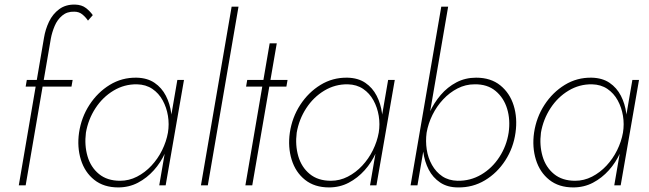

<svg xmlns="http://www.w3.org/2000/svg" viewBox="-20 -809 2831 838"><path d="M97 -460 92 -431H292L297 -460ZM364 -719 385 -743Q373 -760 355 -774Q337 -788 308 -789Q267 -790 238.5 -769Q210 -748 194 -714.5Q178 -681 172 -644L62 0H92L202 -641Q207 -668 218.5 -695.5Q230 -723 251.5 -741Q273 -759 304 -758Q325 -758 339.5 -746Q354 -734 364 -719Z M754 -460 675 0H703L783 -460ZM325 -230Q316 -167 333 -112Q350 -57 391.5 -24Q433 9 496 9Q543 9 582 -11.5Q621 -32 651.5 -66Q682 -100 701 -142.5Q720 -185 727 -230Q733 -272 727.5 -314Q722 -356 704 -391Q686 -426 654.5 -447.5Q623 -469 576 -470Q512 -471 459 -438.5Q406 -406 370.5 -351.5Q335 -297 325 -230ZM355 -230Q365 -288 396.5 -336.5Q428 -385 475.5 -413.5Q523 -442 578 -441Q617 -440 645 -421Q673 -402 690 -371Q707 -340 713 -303.5Q719 -267 713 -230Q706 -191 687.5 -153.5Q669 -116 641 -86Q613 -56 578 -38Q543 -20 504 -20Q448 -20 412 -49.5Q376 -79 362 -127Q348 -175 355 -230Z M991 -780 857 0H887L1021 -780Z M1059 -460 1054 -431H1230L1235 -460ZM1157 -620 1051 0H1081L1188 -620Z M1674 -460 1595 0H1623L1703 -460ZM1245 -230Q1236 -167 1253 -112Q1270 -57 1311.5 -24Q1353 9 1416 9Q1463 9 1502 -11.5Q1541 -32 1571.5 -66Q1602 -100 1621 -142.5Q1640 -185 1647 -230Q1653 -272 1647.5 -314Q1642 -356 1624 -391Q1606 -426 1574.5 -447.5Q1543 -469 1496 -470Q1432 -471 1379 -438.5Q1326 -406 1290.5 -351.5Q1255 -297 1245 -230ZM1275 -230Q1285 -288 1316.5 -336.5Q1348 -385 1395.5 -413.5Q1443 -442 1498 -441Q1537 -440 1565 -421Q1593 -402 1610 -371Q1627 -340 1633 -303.5Q1639 -267 1633 -230Q1626 -191 1607.5 -153.5Q1589 -116 1561 -86Q1533 -56 1498 -38Q1463 -20 1424 -20Q1368 -20 1332 -49.5Q1296 -79 1282 -127Q1268 -175 1275 -230Z M1936 -780H1906L1772 0H1802ZM2230 -230Q2239 -294 2222 -348.5Q2205 -403 2163.5 -436.5Q2122 -470 2058 -470Q2011 -470 1972 -449.5Q1933 -429 1903.5 -394.5Q1874 -360 1854.5 -317.5Q1835 -275 1828 -230Q1822 -188 1827.5 -146Q1833 -104 1851 -69Q1869 -34 1901 -12.5Q1933 9 1979 9Q2043 10 2096.5 -22Q2150 -54 2185.5 -109Q2221 -164 2230 -230ZM2200 -230Q2191 -172 2159.5 -123.5Q2128 -75 2080.5 -47Q2033 -19 1977 -20Q1938 -21 1910.5 -39.5Q1883 -58 1865.5 -89Q1848 -120 1842.5 -156.5Q1837 -193 1842 -230Q1849 -270 1867.5 -307.5Q1886 -345 1914 -375Q1942 -405 1977 -423Q2012 -441 2051 -441Q2107 -442 2143 -412Q2179 -382 2193.5 -334Q2208 -286 2200 -230Z M2740 -460 2661 0H2689L2769 -460ZM2311 -230Q2302 -167 2319 -112Q2336 -57 2377.5 -24Q2419 9 2482 9Q2529 9 2568 -11.5Q2607 -32 2637.5 -66Q2668 -100 2687 -142.5Q2706 -185 2713 -230Q2719 -272 2713.5 -314Q2708 -356 2690 -391Q2672 -426 2640.5 -447.5Q2609 -469 2562 -470Q2498 -471 2445 -438.5Q2392 -406 2356.5 -351.5Q2321 -297 2311 -230ZM2341 -230Q2351 -288 2382.5 -336.5Q2414 -385 2461.5 -413.5Q2509 -442 2564 -441Q2603 -440 2631 -421Q2659 -402 2676 -371Q2693 -340 2699 -303.5Q2705 -267 2699 -230Q2692 -191 2673.5 -153.5Q2655 -116 2627 -86Q2599 -56 2564 -38Q2529 -20 2490 -20Q2434 -20 2398 -49.5Q2362 -79 2348 -127Q2334 -175 2341 -230Z"/></svg>

Font: Jost ExtraLight
Style: Italic
Weight: 250
Italic angle: -5°
Version: Version 3.710